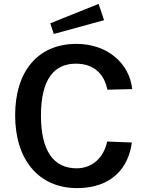

<svg xmlns="http://www.w3.org/2000/svg" viewBox="-20 -959 754 989"><path d="M488 -939 239 -839 257 -784 516 -855ZM374 -733C176 -733 58 -593 58 -365C58 -138 178 10 377 10C556 10 643 -96 659 -225L532 -230C515 -149 457 -92 375 -92C257 -92 191 -180 191 -364C191 -550 258 -631 371 -631C465 -631 518 -576 533 -497L661 -500C647 -632 534 -733 374 -733Z"/></svg>

Font: United Sans SemiBold
Style: Regular
Weight: 600
Designer: Pablo Impallari, Rodrigo Fuenzalida (Modified by Dan O. Williams)
Version: Version 1.000;PS 001.000;hotconv 1.0.88;makeotf.lib2.5.64775